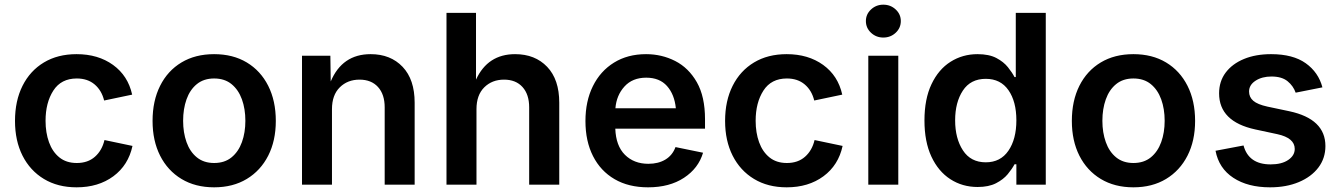

<svg xmlns="http://www.w3.org/2000/svg" viewBox="-20 -782 5673 813"><path d="M304.2 11.2Q224.6 11.2 166 -24.2Q107.4 -59.6 75.4 -122.8Q43.5 -186 43.5 -270Q43.5 -355 75.4 -418.7Q107.4 -482.4 166 -517.6Q224.6 -552.7 304.2 -552.7Q395.5 -552.7 458.7 -507.1Q522 -461.4 539.6 -381.3L420.9 -356.4Q410.6 -398.9 380.9 -424.3Q351.1 -449.7 305.2 -449.7Q238.8 -449.7 205.8 -398.4Q172.9 -347.2 172.9 -270.5Q172.9 -220.2 187.5 -179.7Q202.1 -139.2 231.4 -115.5Q260.7 -91.8 305.2 -91.8Q352.1 -91.8 382.1 -118.4Q412.1 -145 422.4 -189L541 -164.1Q523.4 -82.5 460 -35.6Q396.5 11.2 304.2 11.2Z M886.7 11.2Q807.1 11.2 748.5 -24.2Q689.9 -59.6 658 -122.8Q626 -186 626 -270Q626 -355 658 -418.7Q689.9 -482.4 748.5 -517.6Q807.1 -552.7 886.7 -552.7Q966.3 -552.7 1024.9 -517.6Q1083.5 -482.4 1115.7 -418.7Q1147.9 -355 1147.9 -270Q1147.9 -186 1115.7 -122.8Q1083.5 -59.6 1024.9 -24.2Q966.3 11.2 886.7 11.2ZM886.7 -91.8Q931.2 -91.8 960.4 -115.7Q989.7 -139.6 1004.4 -180.2Q1019 -220.7 1019 -270.5Q1019 -320.8 1004.4 -361.3Q989.7 -401.9 960.4 -425.8Q931.2 -449.7 886.7 -449.7Q842.8 -449.7 813.5 -425.8Q784.2 -401.9 769.8 -361.3Q755.4 -320.8 755.4 -270.5Q755.4 -220.7 769.8 -180.2Q784.2 -139.6 813.5 -115.7Q842.8 -91.8 886.7 -91.8Z M1385.7 -319.8V0H1258.8V-545.9H1378.9L1380.4 -437Q1429.2 -552.7 1549.3 -552.7Q1633.8 -552.7 1684.8 -499Q1735.8 -445.3 1735.8 -347.2V0H1608.9V-327.6Q1608.9 -382.3 1580.6 -413.6Q1552.2 -444.8 1502.4 -444.8Q1451.7 -444.8 1418.7 -412.1Q1385.7 -379.4 1385.7 -319.8Z M1997.6 -319.8V0H1870.6V-727.5H1995.6V-444.8Q2045.4 -552.7 2161.1 -552.7Q2245.6 -552.7 2296.9 -499Q2348.1 -445.3 2348.1 -347.2V0H2220.7V-327.6Q2220.7 -382.3 2192.4 -413.6Q2164.1 -444.8 2114.3 -444.8Q2063.5 -444.8 2030.5 -412.1Q1997.6 -379.4 1997.6 -319.8Z M2724.1 11.2Q2641.6 11.2 2582.3 -23.4Q2522.9 -58.1 2491 -121.1Q2459 -184.1 2459 -269.5Q2459 -353.5 2490.5 -417.2Q2522 -481 2579.8 -516.8Q2637.7 -552.7 2715.8 -552.7Q2782.2 -552.7 2839.1 -523.7Q2896 -494.6 2930.7 -433.8Q2965.3 -373 2965.3 -277.3V-237.3H2585.4Q2587.9 -164.6 2626.2 -126.5Q2664.6 -88.4 2725.6 -88.4Q2767.6 -88.4 2797.6 -106.4Q2827.6 -124.5 2840.3 -159.2L2957 -135.3Q2937.5 -69.3 2876.2 -29.1Q2814.9 11.2 2724.1 11.2ZM2585.9 -323.7H2841.8Q2835.9 -382.3 2804.4 -417.7Q2772.9 -453.1 2716.3 -453.1Q2658.2 -453.1 2624.3 -415.8Q2590.3 -378.4 2585.9 -323.7Z M3311 11.2Q3231.4 11.2 3172.9 -24.2Q3114.3 -59.6 3082.3 -122.8Q3050.3 -186 3050.3 -270Q3050.3 -355 3082.3 -418.7Q3114.3 -482.4 3172.9 -517.6Q3231.4 -552.7 3311 -552.7Q3402.3 -552.7 3465.6 -507.1Q3528.8 -461.4 3546.4 -381.3L3427.7 -356.4Q3417.5 -398.9 3387.7 -424.3Q3357.9 -449.7 3312 -449.7Q3245.6 -449.7 3212.6 -398.4Q3179.7 -347.2 3179.7 -270.5Q3179.7 -220.2 3194.3 -179.7Q3209 -139.2 3238.3 -115.5Q3267.6 -91.8 3312 -91.8Q3358.9 -91.8 3388.9 -118.4Q3418.9 -145 3429.2 -189L3547.9 -164.1Q3530.3 -82.5 3466.8 -35.6Q3403.3 11.2 3311 11.2Z M3656.7 0V-545.9H3783.7V0ZM3720.2 -623Q3689.9 -623 3668.2 -643.3Q3646.5 -663.6 3646.5 -692.9Q3646.5 -721.7 3668.2 -741.9Q3689.9 -762.2 3720.2 -762.2Q3751 -762.2 3772.7 -741.9Q3794.4 -721.7 3794.4 -692.9Q3794.4 -663.6 3772.7 -643.3Q3751 -623 3720.2 -623Z M4119.6 9.8Q4055.2 9.8 4004.2 -23.2Q3953.1 -56.2 3923.8 -119.1Q3894.5 -182.1 3894.5 -272Q3894.5 -362.8 3924.3 -425.5Q3954.1 -488.3 4005.1 -520.5Q4056.2 -552.7 4119.1 -552.7Q4168 -552.7 4199 -536.4Q4230 -520 4248 -497.3Q4266.1 -474.6 4275.9 -455.6H4281.2V-727.5H4408.2V0H4283.7V-86.4H4275.9Q4265.6 -66.9 4247.1 -44.4Q4228.5 -22 4197.5 -6.1Q4166.5 9.8 4119.6 9.8ZM4154.3 -94.7Q4216.3 -94.7 4250 -143.8Q4283.7 -192.9 4283.7 -272.5Q4283.7 -352.1 4250.2 -400.1Q4216.8 -448.2 4154.3 -448.2Q4089.8 -448.2 4057.1 -398.4Q4024.4 -348.6 4024.4 -272.5Q4024.4 -195.8 4057.4 -145.3Q4090.3 -94.7 4154.3 -94.7Z M4779.3 11.2Q4699.7 11.2 4641.1 -24.2Q4582.5 -59.6 4550.5 -122.8Q4518.6 -186 4518.6 -270Q4518.6 -355 4550.5 -418.7Q4582.5 -482.4 4641.1 -517.6Q4699.7 -552.7 4779.3 -552.7Q4858.9 -552.7 4917.5 -517.6Q4976.1 -482.4 5008.3 -418.7Q5040.5 -355 5040.5 -270Q5040.5 -186 5008.3 -122.8Q4976.1 -59.6 4917.5 -24.2Q4858.9 11.2 4779.3 11.2ZM4779.3 -91.8Q4823.7 -91.8 4853 -115.7Q4882.3 -139.6 4897 -180.2Q4911.6 -220.7 4911.6 -270.5Q4911.6 -320.8 4897 -361.3Q4882.3 -401.9 4853 -425.8Q4823.7 -449.7 4779.3 -449.7Q4735.4 -449.7 4706.1 -425.8Q4676.8 -401.9 4662.4 -361.3Q4647.9 -320.8 4647.9 -270.5Q4647.9 -220.7 4662.4 -180.2Q4676.8 -139.6 4706.1 -115.7Q4735.4 -91.8 4779.3 -91.8Z M5357.9 11.2Q5263.7 11.2 5202.4 -29.1Q5141.1 -69.3 5127 -143.6L5245.6 -166Q5267.1 -85.9 5360.4 -85.9Q5407.2 -85.9 5434.8 -104.7Q5462.4 -123.5 5462.4 -151.4Q5462.4 -197.8 5388.7 -213.9L5295.4 -233.9Q5142.1 -267.1 5142.1 -386.7Q5142.1 -437.5 5169.9 -474.6Q5197.8 -511.7 5247.3 -532.2Q5296.9 -552.7 5362.3 -552.7Q5455.1 -552.7 5509 -514.2Q5563 -475.6 5579.6 -412.1L5466.3 -389.6Q5456.5 -418 5432.1 -438Q5407.7 -458 5363.8 -458Q5323.7 -458 5296.4 -440.2Q5269 -422.4 5269 -394.5Q5269 -370.6 5286.9 -355.2Q5304.7 -339.8 5346.7 -330.6L5439.5 -311Q5592.3 -278.3 5592.3 -163.6Q5592.3 -111.8 5562.5 -72.5Q5532.7 -33.2 5479.7 -11Q5426.8 11.2 5357.9 11.2Z"/></svg>

Font: Inter-SemiBold
Style: Regular
Weight: 600
Designer: Rasmus Andersson
Foundry: rsms
Version: Version 4.000;git-a52131595